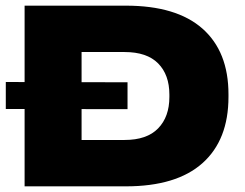

<svg xmlns="http://www.w3.org/2000/svg" viewBox="-20 -659 867 679"><path d="M0.5 -273.5V-369L431 -368V-273ZM217 0V-164H420.5Q499.5 -164 539.2 -205Q579 -246 579 -316V-324.5Q579 -394.5 539.2 -434.8Q499.5 -475 420.5 -475H217V-639H425Q604 -639 696 -557.8Q788 -476.5 788 -325.5V-316.5Q788 -164 696 -82Q604 0 425 0ZM67 0V-639H268.5V0Z"/></svg>

Font: Anek Latin Expanded ExtraBold
Style: Regular
Weight: 800
Width: 7
Designer: Yesha Goshar
Foundry: Ek Type
Version: Version 1.003